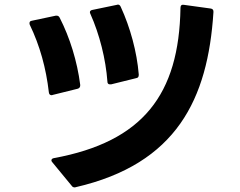

<svg xmlns="http://www.w3.org/2000/svg" viewBox="-20 -778 1040 833"><path d="M208 -366 317 -393C324 -395 328 -400 328 -407V-410C315 -512 283 -615 239 -701C236 -707 232 -710 226 -710H222L118 -688C111 -687 108 -683 108 -678C108 -676 108 -673 109 -671C153 -580 180 -482 192 -377C193 -369 197 -365 204 -365C205 -365 207 -365 208 -366ZM203 -82C203 -80 204 -77 207 -74L291 28C294 33 299 35 304 35C305 35 307 35 309 34C746 -67 882 -348 906 -725C907 -734 903 -740 894 -741L778 -757C768 -759 763 -754 763 -744C757 -367 599 -163 214 -92C207 -91 203 -87 203 -82ZM370 -725C370 -723 371 -720 372 -718C412 -629 439 -521 446 -424C446 -416 450 -412 457 -412H462L571 -439C579 -440 582 -445 582 -453V-455C574 -553 545 -659 504 -748C501 -755 497 -758 492 -758H491L487 -757L381 -735C374 -734 370 -730 370 -725Z"/></svg>

Font: LINE Seed JP_OTF Bold
Style: Regular
Weight: 700
Designer: LINE & Fontrix & Fontworks
Version: Version 1.009